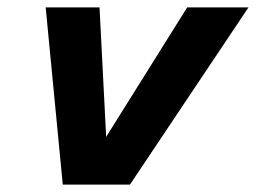

<svg xmlns="http://www.w3.org/2000/svg" viewBox="-20 -497 689 517"><path d="M484 -477H649L330 0H186L203 -28ZM103 -477H248L271 -28L272 0H149Z"/></svg>

Font: Intel One Mono Light
Style: Italic
Weight: 300
Italic angle: -16°
Monospace: yes
Designer: Fred Shallcrass
Foundry: Frere-Jones Type LLC
Version: Version 1.004